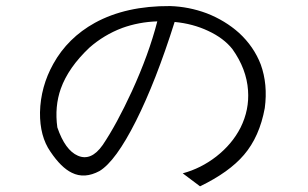

<svg xmlns="http://www.w3.org/2000/svg" viewBox="-20 -706 1040 649"><path d="M316.4 -127.9Q371.1 -161.1 439.5 -296.9Q506.8 -430.7 570.3 -631.8Q631.8 -626 683.6 -601.6Q736.3 -577.1 765.6 -540Q813.5 -472.7 818.4 -400.4Q823.2 -335 793 -274.4Q764.6 -218.8 710.9 -176.8Q659.2 -136.7 597.7 -120.1L656.2 -76.2Q754.9 -124 804.7 -182.6Q857.4 -244.1 875 -340.8Q885.7 -420.9 861.3 -488.3Q837.9 -548.8 788.1 -594.7Q741.2 -636.7 678.7 -661.1Q618.2 -683.6 554.7 -685.5Q406.2 -686.5 300.8 -628.9Q209 -578.1 160.2 -490.2Q117.2 -413.1 115.2 -326.2Q114.3 -245.1 150.4 -193.4Q186.5 -139.6 222.7 -122.1Q265.6 -100.6 316.4 -127.9ZM282.2 -544.9Q331.1 -587.9 392.6 -611.3Q449.2 -631.8 511.7 -633.8Q483.4 -523.4 425.8 -397.5Q374 -285.2 327.1 -215.8Q288.1 -160.2 243.2 -179.7Q200.2 -198.2 173.8 -275.4Q164.1 -345.7 185.5 -406.2Q210.9 -477.5 282.2 -544.9Z"/></svg>

Font: Dotum
Style: Regular
Weight: 400
Version: Version 2.21